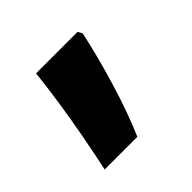

<svg xmlns="http://www.w3.org/2000/svg" viewBox="-83 -221 445 445"><g transform="rotate(-45 139.5 1.0)"><path d="M220 -123Q207 -62 185.5 9.5Q164 81 140 136H33Q42 94 51 46Q60 -2 67 -49Q74 -96 78 -134H214Z"/></g></svg>

Font: Noto Sans Lao SemiCondensed
Style: Bold
Weight: 700
Width: 4
Designer: Monotype Design Team
Foundry: Monotype Imaging Inc.
Version: Version 2.003; ttfautohint (v1.8.4.7-5d5b)